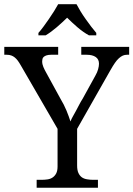

<svg xmlns="http://www.w3.org/2000/svg" viewBox="-25 -881 626 901"><path d="M147 0V-37.1H168.5Q184.1 -37.1 197.8 -39.1Q211.4 -41 221.9 -48.1Q232.4 -55.2 238.8 -67.4Q245.1 -79.6 245.1 -99.6V-276.4L73.2 -573.2Q65.4 -586.9 58.8 -595.9Q52.2 -605 44.4 -611.3Q36.6 -617.7 27.6 -620.8Q18.6 -624 6.8 -624H-4.9V-661.1H248V-624H214.8Q202.1 -624 193.8 -621.3Q185.5 -618.7 180.7 -614.5Q175.8 -610.4 174.3 -604.5Q172.9 -598.6 172.9 -593.3Q172.9 -579.6 178.5 -566.7Q184.1 -553.7 189.9 -543.5L258.3 -418.5Q275.4 -390.1 286.9 -362.3Q298.3 -334.5 305.7 -311Q310.5 -323.7 317.4 -335.4Q324.2 -347.2 331.5 -360.8Q338.9 -374.5 346.7 -389.6Q354.5 -404.8 363.3 -418.5L421.9 -524.9Q431.6 -541.5 435.5 -556.2Q439.5 -570.8 439.5 -582Q439.5 -603 424.1 -613.5Q408.7 -624 381.8 -624H356.4V-661.1H581.1V-624H570.8Q560.1 -624 551.3 -620.1Q542.5 -616.2 533 -607.7Q523.4 -599.1 514.2 -585.7Q504.9 -572.3 492.7 -550.8L336.9 -276.4V-104.5Q336.9 -82.5 343 -69.3Q349.1 -56.2 358.9 -49.1Q368.7 -42 383.5 -39.6Q398.4 -37.1 412.6 -37.1H434.6V0ZM155.3 -726.6Q166 -738.3 178.7 -755.6Q191.4 -772.9 204.3 -791.5Q217.3 -810.1 228.8 -828.6Q240.2 -847.2 248 -861.3H334Q341.3 -847.2 352.5 -828.6Q363.8 -810.1 377 -791.5Q390.1 -772.9 403.3 -755.6Q416.5 -738.3 426.8 -726.6V-715.3H392.1Q364.7 -730.5 338.1 -753.4Q311.5 -776.4 290 -797.9Q268.1 -776.4 241.5 -753.4Q214.8 -730.5 189.5 -715.3H155.3Z"/></svg>

Font: MUA Office
Style: Regular
Weight: 400
Designer: Khon Soe Zaw Thu
Foundry: Myanmar Unicode
Version: Version 2.10 June 24, 2017